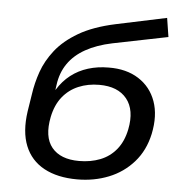

<svg xmlns="http://www.w3.org/2000/svg" viewBox="-53 -781 805 841"><g transform="rotate(5 350.0 -360.5)"><path d="M317 9Q230 9 171 -23Q112 -55 87 -117Q62 -179 75 -269L87 -345Q94 -395 111.5 -445Q129 -495 165.5 -541.5Q202 -588 265 -625Q328 -662 426 -683L648 -730L661 -647L418 -598Q351 -584 302.5 -557Q254 -530 226 -489.5Q198 -449 191 -395L188 -374H189Q213 -413 246.5 -439Q280 -465 322 -478Q364 -491 412 -491Q490 -492 544 -457.5Q598 -423 620 -361.5Q642 -300 625 -218Q609 -144 564 -93Q519 -42 455 -16.5Q391 9 317 9ZM318 -72Q369 -72 411 -88.5Q453 -105 481.5 -140Q510 -175 521 -229Q538 -315 499 -363.5Q460 -412 378 -412Q328 -412 286.5 -394.5Q245 -377 217 -342Q189 -307 178 -254Q160 -165 198 -118.5Q236 -72 318 -72Z"/></g></svg>

Font: Nunito Sans 7pt SemiExpanded Medium
Style: Italic
Weight: 500
Width: 6
Italic angle: -9°
Designer: Vernon Adams
Foundry: Vernon Adams
Version: Version 3.101;gftools[0.9.27]